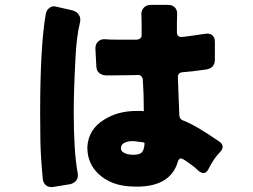

<svg xmlns="http://www.w3.org/2000/svg" viewBox="-20 -769 1040 789"><path d="M509 -460 421 -459Q403 -459 392 -466Q377 -475 376 -495Q372 -568 372 -570Q372 -588 383 -598Q394 -608 408 -608Q411 -608 423.5 -607Q436 -606 462 -606H543Q552 -607 557 -612Q562 -617 562 -624Q562 -625 562 -627V-669L561 -710V-711Q561 -728 572 -738.5Q583 -749 600 -749H670Q688 -749 698 -739Q708 -729 708 -713L707 -676V-637Q707 -626 712 -621.5Q717 -617 725 -617Q731 -617 752.5 -620Q774 -623 791.5 -625.5Q809 -628 818 -629.5Q827 -631 832 -631Q842 -631 850 -626Q863 -617 863 -597V-521Q863 -508 854.5 -497Q846 -486 824 -483Q769 -475 729 -472Q720 -471 715.5 -466Q711 -461 711 -450Q711 -449 711.5 -439.5Q712 -430 712.5 -410Q713 -390 714 -370Q714 -370 717 -295Q718 -280 730 -275Q782 -256 883 -186Q895 -177 895 -166Q895 -155 885 -145Q859 -119 836 -73Q828 -58 817 -58Q806 -58 796 -67Q778 -84 766 -92Q754 -100 747 -106Q729 -118 723 -118Q715 -118 711 -105Q681 -2 542 -2Q529 -2 515 -3Q438 -7 388.5 -51Q339 -95 339 -162Q339 -163 339 -164V-165Q343 -238 409 -278Q465 -313 540 -313H561L571 -312L570 -380L567 -440Q565 -461 546 -461Q545 -461 536 -460.5Q527 -460 509 -460ZM184 -737Q192 -743 200 -743Q208 -743 214 -741L279 -726Q296 -721 304 -708Q310 -699 310 -688Q310 -683 309 -678Q294 -618 290 -527Q283 -395 283 -308Q283 -147 299 -59Q300 -54 300 -52Q300 -50 300 -49Q300 -37 294 -28Q285 -16 268 -12L200 -1Q196 0 192 0Q181 0 171 -6Q158 -16 156 -32Q147 -127 146 -189Q145 -251 145 -304Q145 -580 168 -711Q171 -729 184 -737ZM523 -189Q504 -189 491 -182Q477 -175 477 -159Q477 -148 488 -142Q503 -133 528 -133Q553 -133 562.5 -142.5Q572 -152 574 -178Q574 -181 573 -182.5Q572 -184 569 -184L531 -189Q527 -189 523 -189Z"/></svg>

Font: Tsunagi Gothic Black
Style: Regular
Weight: 900
Designer: Yoshimichi Ohira
Foundry: Positype
Version: Version 1.001